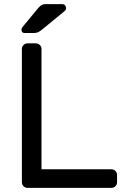

<svg xmlns="http://www.w3.org/2000/svg" viewBox="-20 -910 606 930"><path d="M84 0ZM547 -63V-27Q547 -16 539 -8Q531 0 520 0H113Q102 0 94 -8Q86 -16 86 -27V-673Q86 -684 94 -692Q102 -700 113 -700H154Q165 -700 173 -692Q181 -684 181 -673V-90H520Q531 -90 539 -82Q547 -74 547 -63ZM202 -890H281Q290 -890 295 -884.5Q300 -879 300 -870Q300 -863 295 -858L184 -767Q173 -758 164.5 -754Q156 -750 142 -750H100Q84 -750 84 -766Q84 -774 89 -779L165 -871Q176 -883 183 -886.5Q190 -890 202 -890Z"/></svg>

Font: Hezaedrus
Style: Regular
Weight: 400
Designer: Hubert & Fischer
Foundry: Hubert & Fischer
Version: Version 1.10;September 3, 2019;FontCreator 11.5.0.2425 64-bi